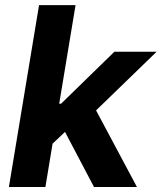

<svg xmlns="http://www.w3.org/2000/svg" viewBox="-20 -748 646 768"><path d="M174.3 -158.2 203.1 -333H224.1L437.5 -541H606.4L326.2 -269.5H292ZM15.6 0 136.2 -727.5H282.2L161.6 0ZM356 0 231.4 -236.8 346.2 -340.3 527.8 0Z"/></svg>

Font: Inter 17pt
Style: Bold Italic
Weight: 700
Italic angle: -9.3988°
Version: Version 4.001;git-66647c0bb